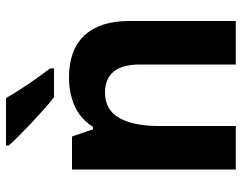

<svg xmlns="http://www.w3.org/2000/svg" viewBox="-103 -703 806 640"><g transform="rotate(-90 300.0 -383.0)"><path d="M55 0V-546H165L189 -476H197Q214 -503 238 -520.5Q262 -538 293.5 -547Q325 -556 362 -556Q454 -556 502 -504.5Q550 -453 550 -356V0H405V-319Q405 -379 381 -407.5Q357 -436 312 -436Q253 -436 226.5 -388Q200 -340 200 -257V0ZM296 -606Q280 -618 257.5 -638Q235 -658 211.5 -680Q188 -702 167.5 -722.5Q147 -743 135 -757V-766H293Q305 -745 323 -717Q341 -689 360 -662.5Q379 -636 392 -619V-606Z"/></g></svg>

Font: Noto Sans Mono
Style: Bold
Weight: 700
Designer: Monotype Design Team
Foundry: Monotype Imaging Inc.
Version: Version 2.014